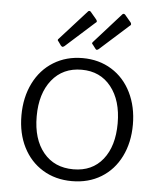

<svg xmlns="http://www.w3.org/2000/svg" viewBox="-54 -798 705 855"><g transform="rotate(5 299.0 -371.0)"><path d="M50 -262Q50 -343 81.5 -406.5Q113 -470 170 -505Q227 -540 300 -540Q373 -540 429.5 -505Q486 -470 517 -407Q548 -344 548 -264Q548 -184 517 -121.5Q486 -59 429.5 -24.5Q373 10 299 10Q225 10 168.5 -24.5Q112 -59 81 -120.5Q50 -182 50 -262ZM480 -264Q480 -366 431.5 -427Q383 -488 300 -488Q216 -488 167 -427Q118 -366 118 -264Q118 -162 167 -102.5Q216 -43 301 -43Q385 -43 432.5 -102.5Q480 -162 480 -264ZM344 -717Q348 -711 348 -709Q348 -704 341 -700L214 -586Q208 -582 206 -582Q203 -582 198 -587L186 -604Q182 -607 182 -610.5Q182 -614 185 -616L306 -750Q312 -754 317 -749ZM498 -717Q501 -713 501 -709Q501 -704 494 -700L367 -586Q361 -582 359 -582Q355 -582 352 -587L339 -604Q332 -609 339 -616L459 -750Q465 -755 471 -749Z"/></g></svg>

Font: Libre Franklin Light
Style: Regular
Weight: 300
Designer: Pablo Impallari, Rodrigo Fuenzalida
Foundry: Impallari Type
Version: Version 1.002; ttfautohint (v1.5)